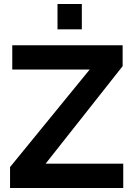

<svg xmlns="http://www.w3.org/2000/svg" viewBox="-20 -935 667 955"><path d="M266 -789V-915H387V-789ZM30 -104 426 -589H41V-710H590V-606L207 -121H593V0H30Z"/></svg>

Font: Raleway-v4020
Style: Bold
Weight: 700
Designer: Matt McInerney, Pablo Impallari, Rodrigo Fuenzalida
Foundry: Matt McInerney, Pablo Impallari, Rodrigo Fuenzalida
Version: Version 4.020;PS 004.020;hotconv 1.0.88;makeotf.lib2.5.64775